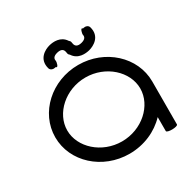

<svg xmlns="http://www.w3.org/2000/svg" viewBox="-170 -930 1085 1094"><g transform="rotate(-30 373.0 -383.5)"><path d="M694.7 -10.5 695.3 -292.6C695.3 -454.1 552.1 -585.2 376.3 -585.2C200.5 -585.2 57.4 -454.1 57.4 -292.6C57.4 -131.1 201.3 0 378.1 0C474.9 0 561.8 -39.2 620.6 -101.2C620.6 -70.6 620.6 -40.1 620.6 -9.5C620.6 5.5 694.7 4.5 694.7 -10.5ZM136.1 -292.6C136.1 -404.1 243.8 -502.7 376.2 -502.7C508.5 -502.7 616.3 -404.1 616.3 -292.6C616.3 -181.1 508.5 -82.5 376.2 -82.5C243.8 -82.5 136.1 -181.1 136.1 -292.6ZM398.7 -731C369.9 -775.6 317.9 -770.5 291.4 -763.7C258.4 -755.4 200 -724.2 219.9 -653.8C224.4 -638.2 242.5 -634 255.8 -637.4C257.6 -637.9 259.6 -638.7 259.6 -638.7C272.3 -622.9 279.7 -664.2 278.4 -668.7C275.1 -680.3 276.6 -697.3 307.9 -705.2C337.9 -712.8 348.9 -701.3 352.8 -687.5C357 -672.9 352.6 -669 365.4 -658.9C394.2 -614.2 446.2 -619.4 472.8 -626.1C505.7 -634.5 564.2 -665.6 544.2 -736C539.8 -751.7 521.7 -755.8 508.4 -752.5C506.5 -752 504.5 -751.1 504.5 -751.1C491.9 -767 484.5 -725.7 485.7 -721.2C489 -709.5 487.5 -692.6 456.2 -684.6C426.2 -677 415.2 -688.6 411.3 -702.4C407.2 -717 411.5 -720.8 398.7 -731Z"/></g></svg>

Font: Hi.
Style: Tall Regular
Weight: 400
Designer: Mew Too, Robert Jablonski
Foundry: Cannot Into Space Fonts
Version: Version 1.996